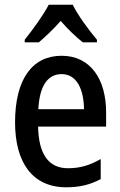

<svg xmlns="http://www.w3.org/2000/svg" viewBox="-20 -852 511 816"><path d="M289 -832H187C166 -790 120 -727 85 -683V-672H145C171 -694 206 -727 238 -763C269 -727 303 -695 332 -672H392V-683C356 -726 311 -787 289 -832ZM242 -615C116 -615 44 -514 44 -332C44 -165 115 -56 262 -56C318 -56 364 -67 408 -91V-176C361 -149 319 -137 269 -137C187 -137 144 -196 142 -314H431V-374C431 -516 364 -615 242 -615ZM242 -537C306 -537 336 -473 337 -388H143C148 -489 184 -537 242 -537Z"/></svg>

Font: Noto Sans Malayalam UI Condensed Medium
Style: Regular
Weight: 500
Width: 3
Designer: Jelle Bosma - Monotype Design Team
Foundry: Monotype Imaging Inc.
Version: Version 2.104